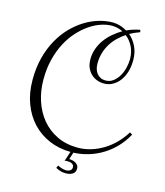

<svg xmlns="http://www.w3.org/2000/svg" viewBox="-129 -798 933 1087"><g transform="rotate(15 338.0 -254.0)"><path d="M560.1 -688Q544.9 -682.6 530.3 -676Q515.6 -669.4 502 -662.1Q529.3 -638.7 546.1 -604Q563 -569.3 563 -523.9Q563 -486.8 553.5 -455.6Q543.9 -424.3 526.9 -401.9Q509.8 -379.4 486.6 -366.7Q463.4 -354 436 -354Q416 -354 396.5 -360.8Q377 -367.7 361.6 -381.8Q346.2 -396 336.7 -417.2Q327.1 -438.5 327.1 -467.8Q327.1 -500.5 337.9 -530Q348.6 -559.6 366.9 -584.7Q385.3 -609.9 409.7 -630.6Q434.1 -651.4 460.9 -667Q446.8 -673.8 430.4 -678Q414.1 -682.1 397 -682.1Q367.2 -682.1 333.5 -670.9Q299.8 -659.7 266.8 -637.2Q233.9 -614.7 203.9 -581.8Q173.8 -548.8 150.6 -504.9Q127.4 -460.9 113.8 -406.7Q100.1 -352.5 100.1 -288.1Q100.1 -222.7 119.1 -164.1Q138.2 -105.5 174.8 -61Q211.4 -16.6 264.9 9.3Q318.4 35.2 387.2 35.2Q427.2 35.2 465.6 23.2Q503.9 11.2 538.1 -10Q572.3 -31.2 601.1 -60.8Q629.9 -90.3 650.9 -125L666 -116.2Q643.6 -74.2 611.8 -40.8Q580.1 -7.3 542 16.4Q503.9 40 460.4 53.5Q417 66.9 371.1 68.8L357.9 109.9Q368.7 109.9 379.2 112.5Q389.6 115.2 397.5 120.4Q405.3 125.5 410.2 132.8Q415 140.1 415 149.9Q415 172.9 398.9 182.9Q382.8 192.9 357.9 192.9Q339.8 192.9 325.4 188Q311 183.1 299.8 176.8L307.1 161.1Q315.4 166.5 329.3 171.1Q343.3 175.8 356 175.8Q371.1 175.8 380.6 168.9Q390.1 162.1 390.1 149.9Q390.1 142.1 386.2 137Q382.3 131.8 376.5 128.9Q370.6 126 364 125Q357.4 124 352.1 124Q347.7 124 343.5 124.3Q339.4 124.5 335 126L354 68.8Q286.1 68.4 228.8 43.9Q171.4 19.5 129.6 -24.9Q87.9 -69.3 64.5 -131.6Q41 -193.8 41 -271Q41 -340.8 56.2 -399.7Q71.3 -458.5 97.7 -506.3Q124 -554.2 158.9 -590.6Q193.8 -627 233.4 -651.6Q272.9 -676.3 314.9 -688.7Q356.9 -701.2 397 -701.2Q418.9 -701.2 440.2 -694.6Q461.4 -688 480 -676.8Q499.5 -686 519 -691.9Q538.6 -697.8 557.1 -701.2ZM543.9 -524.9Q543.9 -564.9 528.1 -597.4Q512.2 -629.9 484.9 -650.9Q460.9 -635.3 440.2 -615Q419.4 -594.7 404.3 -570.1Q389.2 -545.4 380.6 -516.4Q372.1 -487.3 372.1 -454.1Q372.1 -436.5 376.7 -421.6Q381.3 -406.7 390.1 -396Q398.9 -385.3 411.6 -379.2Q424.3 -373 439.9 -373Q466.3 -373 485.8 -388.2Q505.4 -403.3 518.3 -426Q531.2 -448.7 537.6 -475.3Q543.9 -502 543.9 -524.9Z"/></g></svg>

Font: Clicker Script
Style: Regular
Weight: 400
Designer: Astigmatic (AOETI)
Foundry: Astigmatic (AOETI)
Version: Version 1.000